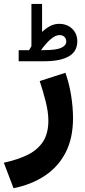

<svg xmlns="http://www.w3.org/2000/svg" viewBox="-46 -699 434 985"><path d="M103 -441.4Q106 -446.8 109.4 -451.9Q112.8 -457 115.2 -461.9V-678.7H169.9V-535.2Q189.9 -554.2 211.4 -565.4Q232.9 -576.7 256.8 -576.7Q298.3 -576.7 324.5 -551.3Q350.6 -525.9 350.6 -486.8Q350.1 -434.1 306.2 -409.4Q262.2 -384.8 181.6 -384.8H49.8V-441.4ZM181.2 -441.9Q242.7 -441.9 268.3 -453.9Q293.9 -465.8 293.9 -485.4Q293.9 -500.5 284.7 -509.8Q275.4 -519 259.3 -519Q238.8 -519 214.4 -498.3Q189.9 -477.5 164.1 -441.4ZM23.4 266.6 -26.4 135.7Q44.4 120.6 95.5 95.5Q146.5 70.3 174.3 28.3Q202.1 -13.7 202.1 -80.1Q202.1 -124.5 188 -179.9Q173.8 -235.4 157.7 -283.2L289.6 -325.7Q308.6 -272.5 318.6 -210.9Q328.6 -149.4 328.6 -92.8Q328.6 9.8 290.8 83.3Q252.9 156.7 184.3 202.4Q115.7 248 23.4 266.6Z"/></svg>

Font: Vazirmatn RD ExtraBold
Style: Regular
Weight: 800
Designer: Saber Rastikerdar
Foundry: Saber Rastikerdar
Version: Version 32.102